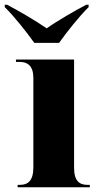

<svg xmlns="http://www.w3.org/2000/svg" viewBox="-63 -786 415 806"><path d="M81 -606H185C217 -651 270 -718 309 -756V-766H299C253 -742 178 -699 133 -667C87 -699 13 -742 -33 -766H-43V-756C-4 -718 49 -651 81 -606ZM11 0H314V-10H304C271 -10 248 -26 248 -81V-536H4V-526H21C52 -526 77 -510 77 -459V-83C77 -27 54 -10 21 -10H11Z"/></svg>

Font: Noto Serif Display Condensed Black
Style: Regular
Weight: 900
Width: 3
Designer: Monotype Design Team
Foundry: Monotype Imaging Inc.
Version: Version 2.009